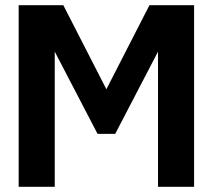

<svg xmlns="http://www.w3.org/2000/svg" viewBox="-20 -720 820 740"><path d="M52 0V-700H224L390 -376L556 -700H728V0H589V-521L424 -204H356L191 -521V0Z"/></svg>

Font: Tektur SemiBold
Style: Regular
Weight: 600
Designer: Adam Jagosz
Foundry: Adam Jagosz
Version: Version 1.005;gftools[0.9.30]